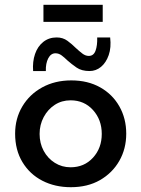

<svg xmlns="http://www.w3.org/2000/svg" viewBox="-20 -770 589 800"><path d="M43 -213Q43 -276 73 -326.5Q103 -377 156 -406Q209 -435 277 -435Q346 -435 397.5 -406Q449 -377 477.5 -326.5Q506 -276 506 -213Q506 -150 477 -99.5Q448 -49 396.5 -19.5Q345 10 275 10Q209 10 156.5 -17Q104 -44 73.5 -94.5Q43 -145 43 -213ZM145 -212Q145 -173 162 -141.5Q179 -110 208.5 -91.5Q238 -73 274 -73Q331 -73 367.5 -113Q404 -153 404 -212Q404 -271 367.5 -311.5Q331 -352 274 -352Q237 -352 208 -333Q179 -314 162 -282Q145 -250 145 -212ZM353 -474Q320 -474 299 -488.5Q278 -503 260 -519Q249 -530 237 -539Q225 -548 211 -548Q192 -548 181 -527Q170 -506 171 -474H118Q115 -513 126 -545Q137 -577 160.5 -595.5Q184 -614 216 -614Q242 -614 261 -600Q280 -586 296 -570Q310 -557 323 -547Q336 -537 350 -537Q370 -537 378 -558.5Q386 -580 385 -614H439Q444 -572 433 -540.5Q422 -509 401 -491.5Q380 -474 353 -474ZM161 -750H408V-679H161Z"/></svg>

Font: Reem Kufi Fun
Style: Regular
Weight: 400
Designer: Khaled Hosny
Version: Version 1.005